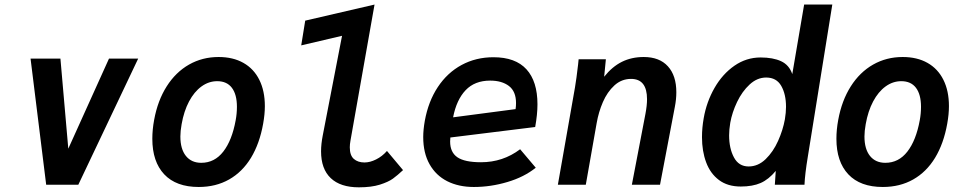

<svg xmlns="http://www.w3.org/2000/svg" viewBox="-20 -810 4240 842"><path d="M114 -553H245L279.5 -158L458 -553H586L323.5 0H182.5Z M648 -201.5Q648 -241.5 656 -284.5Q671.5 -369 711 -431.2Q750.5 -493.5 809 -526.8Q867.5 -560 938.5 -560Q1002 -560 1047.5 -534.2Q1093 -508.5 1117.2 -460Q1141.5 -411.5 1141.5 -344.5Q1141.5 -309 1134 -267.5Q1118.5 -180.5 1080.8 -118.2Q1043 -56 984.8 -23Q926.5 10 851.5 10Q752.5 10 700.2 -45.5Q648 -101 648 -201.5ZM1013.5 -282.5Q1019 -312 1019 -341.5Q1019 -395.5 997 -424.8Q975 -454 932.5 -454Q895.5 -454 863.5 -430.8Q831.5 -407.5 809 -365Q786.5 -322.5 776.5 -265.5Q771 -235 771 -211.5Q771 -156.5 795.2 -126.2Q819.5 -96 862.5 -96Q921 -96 959.2 -145.2Q997.5 -194.5 1013.5 -282.5Z M1388 -146.5Q1388 -178.5 1395.5 -216.5L1480 -653L1301 -611L1318.5 -719.5L1622.5 -790L1517 -193.5Q1514 -177 1514 -164Q1514 -128.5 1531.8 -113Q1549.5 -97.5 1578.5 -97.5Q1602.5 -97.5 1629.2 -110.8Q1656 -124 1677 -148L1747.5 -64Q1723 -41 1703 -26.5Q1683 -12 1645.8 -0.2Q1608.5 11.5 1554 11.5Q1473 11.5 1430.5 -28.8Q1388 -69 1388 -146.5Z M1836 -209Q1836 -241 1843 -280.5Q1858.5 -365.5 1900 -428.2Q1941.5 -491 2004.2 -525Q2067 -559 2144 -559Q2240.5 -559 2288.8 -506Q2337 -453 2337 -352.5Q2337 -308.5 2327 -253L1955 -207Q1954 -195 1954 -189.5Q1954 -142 1986 -120.2Q2018 -98.5 2089.5 -98.5Q2185.5 -98.5 2261 -155.5L2329.5 -74.5Q2278.5 -33.5 2205.2 -11.8Q2132 10 2058 10Q1991.5 10 1941.5 -15.2Q1891.5 -40.5 1863.8 -89.8Q1836 -139 1836 -209ZM2243 -358Q2243 -409 2212 -432.8Q2181 -456.5 2129.5 -456.5Q2062 -456.5 2022 -414.5Q1982 -372.5 1967 -295.5L2241 -331.5Q2243 -344 2243 -358Z M2515 -525.5Q2515.5 -532.5 2517.5 -550H2637L2629.5 -473.5Q2665 -518 2707.5 -539Q2750 -560 2803 -560Q2872 -560 2909 -519.2Q2946 -478.5 2946 -405.5Q2946 -374.5 2939.5 -341.5L2874.5 0H2751L2810.5 -310.5Q2817.5 -347.5 2817.5 -375Q2817.5 -464 2747.5 -464Q2705.5 -464 2674.2 -435.2Q2643 -406.5 2624 -362.5Q2605 -318.5 2596.5 -269.5L2549 0H2426.5L2501.5 -426.5Q2508 -464.5 2515 -525.5Z M3058.5 -208.5Q3058.5 -249.5 3066 -291.5Q3078.5 -363.5 3113.5 -424.5Q3148.5 -485.5 3200.8 -521.8Q3253 -558 3315.5 -558Q3370 -558 3405.5 -541.5Q3441 -525 3454.5 -485L3506.5 -790H3630L3522.5 -122Q3510 -46.5 3508 0H3378L3382 -60.5Q3351 -23 3315.8 -7.5Q3280.5 8 3228.5 8Q3171 8 3133 -20.5Q3095 -49 3076.8 -98Q3058.5 -147 3058.5 -208.5ZM3422 -286.5Q3427 -316.5 3427 -341.5Q3427 -397 3406 -433.5Q3385 -470 3340 -470Q3300.5 -470 3267.5 -439.5Q3234.5 -409 3212.5 -363Q3190.5 -317 3182.5 -271.5Q3177.5 -241.5 3177.5 -216.5Q3177.5 -159 3198.8 -119.5Q3220 -80 3263 -80Q3304.5 -80 3337.8 -112.2Q3371 -144.5 3392.2 -192Q3413.5 -239.5 3422 -286.5Z M3648 -201.5Q3648 -241.5 3656 -284.5Q3671.5 -369 3711 -431.2Q3750.5 -493.5 3809 -526.8Q3867.5 -560 3938.5 -560Q4002 -560 4047.5 -534.2Q4093 -508.5 4117.2 -460Q4141.5 -411.5 4141.5 -344.5Q4141.5 -309 4134 -267.5Q4118.5 -180.5 4080.8 -118.2Q4043 -56 3984.8 -23Q3926.5 10 3851.5 10Q3752.5 10 3700.2 -45.5Q3648 -101 3648 -201.5ZM4013.5 -282.5Q4019 -312 4019 -341.5Q4019 -395.5 3997 -424.8Q3975 -454 3932.5 -454Q3895.5 -454 3863.5 -430.8Q3831.5 -407.5 3809 -365Q3786.5 -322.5 3776.5 -265.5Q3771 -235 3771 -211.5Q3771 -156.5 3795.2 -126.2Q3819.5 -96 3862.5 -96Q3921 -96 3959.2 -145.2Q3997.5 -194.5 4013.5 -282.5Z"/></svg>

Font: JuliaMono
Style: Bold Italic
Weight: 700
Italic angle: -9°
Monospace: yes
Designer: cormullion
Foundry: corm
Version: Version 0.057; ttfautohint (v1.8.4)